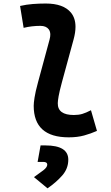

<svg xmlns="http://www.w3.org/2000/svg" viewBox="-20 -762 626 1079"><path d="M366.2 9.8Q169.4 9.8 169.4 -167.5Q169.4 -183.1 174.1 -213.9Q178.7 -244.6 193.8 -300.3L258.8 -540.5Q262.7 -555.2 262.7 -567.4Q262.7 -585.4 253.9 -597.2Q239.3 -616.7 207 -616.7Q183.6 -616.7 159.9 -614Q136.2 -611.3 112.8 -605.5L92.8 -728.5Q128.9 -736.8 165 -739.5Q201.2 -742.2 237.3 -742.2Q336.4 -742.2 378.9 -690.9Q404.3 -659.7 404.3 -611.3Q404.3 -579.6 393.6 -540.5L328.1 -300.3Q314 -248 309.3 -220.7Q304.7 -193.4 304.7 -182.1Q303.7 -115.7 395 -115.7Q421.9 -115.7 442.4 -121.8Q462.9 -127.9 491.2 -142.6L524.9 -26.4Q490.7 -11.2 452.9 -0.7Q415 9.8 366.2 9.8ZM247.1 296.4 170.9 233.4Q201.2 211.9 223.4 195.1Q245.6 178.2 245.6 163.1Q245.6 147.9 223.1 147.9H191.4L208 55.2H234.9Q363.8 55.2 363.8 135.3Q363.8 185.5 329.6 224.4Q295.4 263.2 247.1 296.4Z"/></svg>

Font: CaskaydiaCove NF
Style: Bold Italic
Weight: 700
Italic angle: -10°
Designer: Aaron Bell
Foundry: Saja Typeworks
Version: Version 2111.001; VTT 6.35;Nerd Fonts 3.2.1